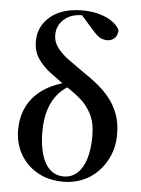

<svg xmlns="http://www.w3.org/2000/svg" viewBox="-53 -774 611 830"><g transform="rotate(5 252.5 -359.5)"><path d="M253 13Q188 13 140 -14.5Q92 -42 65.5 -89Q39 -136 39 -193Q39 -243 55 -281.5Q71 -320 99 -347.5Q127 -375 165.5 -393Q204 -411 248 -420V-429L263 -409Q223 -393 196.5 -362.5Q170 -332 157 -290Q144 -248 144 -196Q144 -138 156.5 -96Q169 -54 193.5 -32Q218 -10 253 -10Q287 -10 311.5 -32.5Q336 -55 348.5 -96.5Q361 -138 361 -194Q361 -251 342 -288.5Q323 -326 293 -351.5Q263 -377 229 -399Q192 -425 158 -450.5Q124 -476 103 -507.5Q82 -539 82 -582Q82 -647 132.5 -689.5Q183 -732 272 -732Q312 -732 345.5 -722.5Q379 -713 402 -696.5Q425 -680 434 -660Q433 -637 420 -625Q407 -613 389 -613Q372 -613 358 -620.5Q344 -628 324 -651L265 -718L327 -715L330 -692Q319 -700 304.5 -705.5Q290 -711 272 -711Q223 -711 193 -684Q163 -657 163 -616Q163 -586 182 -561Q201 -536 232.5 -513Q264 -490 300 -465Q331 -445 360.5 -421Q390 -397 414 -367.5Q438 -338 452.5 -299.5Q467 -261 467 -210Q467 -160 449.5 -119Q432 -78 402.5 -48Q373 -18 334.5 -2.5Q296 13 253 13Z"/></g></svg>

Font: Source Serif 4 60pt SemiBold
Style: Regular
Weight: 600
Version: Version 4.004;hotconv 1.0.116;makeotfexe 2.5.65601